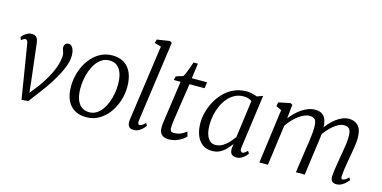

<svg xmlns="http://www.w3.org/2000/svg" viewBox="-78 -1238 3319 1668"><g transform="rotate(15 1582.0 -404.0)"><path d="M89 -475.5Q87 -490.5 81.2 -499.8Q75.5 -509 65 -509Q54 -509 45 -502.2Q36 -495.5 29 -490L17.5 -515.5Q21 -520.5 33.2 -533Q45.5 -545.5 64.5 -556.2Q83.5 -567 107 -567Q130 -567 142.2 -558.5Q154.5 -550 160 -535Q165.5 -520 168 -500L206.5 -175L222 -30.5L195.5 -38L290 -159.5Q320.5 -203 347 -249.2Q373.5 -295.5 391.8 -345Q410 -394.5 414 -447.5Q415.5 -464.5 411.5 -478Q407.5 -491.5 403.2 -502.5Q399 -513.5 399 -523.5Q399 -545.5 409.8 -556.2Q420.5 -567 436.5 -567Q454 -567 466 -555.2Q478 -543.5 484.2 -522.5Q490.5 -501.5 490.5 -474Q490.5 -426.5 467.8 -368.8Q445 -311 410.2 -252.8Q375.5 -194.5 340 -145.5L228 4L168 10L138.5 -172Z M832 -568Q895 -568 938.2 -540.8Q981.5 -513.5 1004 -462Q1026.5 -410.5 1026.5 -337.5Q1026.5 -272 1006.2 -210Q986 -148 949 -98.2Q912 -48.5 861 -19.2Q810 10 748.5 10Q686.5 10 642.5 -16.2Q598.5 -42.5 575.5 -92.8Q552.5 -143 552.5 -214Q552.5 -281 572.5 -344.2Q592.5 -407.5 629.5 -458Q666.5 -508.5 718 -538.2Q769.5 -568 832 -568ZM818.5 -519Q782 -519 752.8 -501Q723.5 -483 701.5 -452.5Q679.5 -422 664.8 -383.2Q650 -344.5 642.8 -302.8Q635.5 -261 635.5 -221Q635.5 -163 650 -122.2Q664.5 -81.5 693 -60Q721.5 -38.5 763 -38.5Q798.5 -38.5 827.2 -56.5Q856 -74.5 877.8 -105Q899.5 -135.5 914 -174Q928.5 -212.5 936 -254Q943.5 -295.5 943.5 -335Q943.5 -393 929.8 -434Q916 -475 888.5 -497Q861 -519 818.5 -519Z M1199 -79Q1197 -62 1201.2 -53Q1205.5 -44 1212.5 -44Q1222.5 -44 1235 -51Q1247.5 -58 1265.5 -77L1278.5 -55.5Q1274.5 -48.5 1260.8 -32.8Q1247 -17 1225 -3.5Q1203 10 1173 10Q1156 10 1144 4Q1132 -2 1126 -15.5Q1120 -29 1120.5 -50.5Q1120.5 -54 1121 -60Q1121.5 -66 1122.2 -72.5Q1123 -79 1123.5 -83.5L1217.5 -751L1158 -767.5L1166.5 -800.5L1281.5 -818L1300.5 -806Z M1492.5 -169.5Q1490 -152.5 1488.5 -139.5Q1487 -126.5 1486.2 -114.2Q1485.5 -102 1485.5 -86.5Q1485.5 -72 1493.2 -63.5Q1501 -55 1516.5 -55Q1560 -55 1588.5 -70.2Q1617 -85.5 1631 -97L1643 -56Q1632.5 -43.5 1610.5 -28Q1588.5 -12.5 1557.5 -1.2Q1526.5 10 1488 10Q1450 10 1427.5 -9.8Q1405 -29.5 1405 -72.5Q1405 -79 1405.2 -86.5Q1405.5 -94 1406.2 -102.5Q1407 -111 1408 -119.8Q1409 -128.5 1410.5 -137.5L1462 -499.5H1401L1409 -534.5L1471.5 -554Q1480.5 -565.5 1490.8 -590.2Q1501 -615 1510.8 -642.8Q1520.5 -670.5 1527 -691H1566.5L1548.5 -555H1685.5L1678 -499.5H1542Z M2120.5 -86Q2117 -61.5 2124.5 -52.8Q2132 -44 2139.5 -44Q2149.5 -44 2159.5 -51.2Q2169.5 -58.5 2183.5 -72L2197.5 -50Q2194 -44 2180.5 -29.5Q2167 -15 2145.8 -2.5Q2124.5 10 2098.5 10Q2071.5 10 2055.5 -5Q2039.5 -20 2041.5 -56L2046.5 -97Q2028 -72 2005 -47.2Q1982 -22.5 1951.2 -6.2Q1920.5 10 1879.5 10Q1826.5 10 1791.2 -17.2Q1756 -44.5 1738.2 -92Q1720.5 -139.5 1720.5 -200Q1720.5 -246 1733.8 -297Q1747 -348 1773 -396Q1799 -444 1837.5 -483Q1876 -522 1927 -545Q1978 -568 2041 -568Q2061.5 -568 2087.5 -562.2Q2113.5 -556.5 2134.5 -548L2186.5 -567ZM2099.5 -497Q2084 -508.5 2065 -513.8Q2046 -519 2025 -519Q1982 -519 1946.8 -500.8Q1911.5 -482.5 1884.5 -451Q1857.5 -419.5 1839 -379Q1820.5 -338.5 1811 -293.8Q1801.5 -249 1801.5 -205Q1801.5 -153 1813.2 -118Q1825 -83 1845.5 -65.5Q1866 -48 1892.5 -48Q1931 -48 1961.8 -67.2Q1992.5 -86.5 2015.8 -113Q2039 -139.5 2054.5 -162Z M2451.5 -558 2438.5 -432.5Q2459 -459.5 2484 -484Q2509 -508.5 2537.2 -527.5Q2565.5 -546.5 2595.2 -557.2Q2625 -568 2655 -568Q2692.5 -568 2716.8 -553Q2741 -538 2752.8 -506.5Q2764.5 -475 2764.5 -424.5Q2764.5 -421 2764.2 -417.2Q2764 -413.5 2764 -410Q2764 -406.5 2763.5 -402.5L2750 -418Q2768.5 -447.5 2792.5 -474.5Q2816.5 -501.5 2844 -522.5Q2871.5 -543.5 2901.2 -555.8Q2931 -568 2961.5 -568Q3012 -568 3043.8 -534.5Q3075.5 -501 3075.5 -423Q3075.5 -400 3071.5 -369.8Q3067.5 -339.5 3062 -307.5Q3056.5 -275.5 3051.5 -247Q3047 -221.5 3041.8 -192Q3036.5 -162.5 3032.5 -133Q3028.5 -103.5 3026.5 -78.5Q3025.5 -62 3028 -53Q3030.5 -44 3038 -44Q3050 -44 3062.8 -51.8Q3075.5 -59.5 3093.5 -77L3105.5 -55.5Q3101 -48.5 3086 -32.8Q3071 -17 3048.2 -3.5Q3025.5 10 2998 10Q2980 10 2968.2 3.8Q2956.5 -2.5 2951 -15.2Q2945.5 -28 2946 -47.5Q2947 -71 2951.2 -101.5Q2955.5 -132 2961 -164.2Q2966.5 -196.5 2971 -225.5Q2975.5 -253 2981.5 -286.2Q2987.5 -319.5 2991.8 -353.8Q2996 -388 2996 -418Q2996 -468 2980.2 -485.5Q2964.5 -503 2931.5 -503Q2910 -503 2885.2 -491Q2860.5 -479 2835.5 -457.8Q2810.5 -436.5 2787.8 -409.5Q2765 -382.5 2747.5 -352.5L2765 -400Q2763.5 -376.5 2760.2 -349.8Q2757 -323 2753.2 -296.8Q2749.5 -270.5 2746 -247L2712.5 0H2633L2665 -222.5Q2669.5 -251 2674.5 -285.2Q2679.5 -319.5 2683 -354Q2686.5 -388.5 2686.5 -418Q2686.5 -468.5 2672.2 -486.2Q2658 -504 2620.5 -504Q2598.5 -504 2573.2 -493Q2548 -482 2522.2 -462.5Q2496.5 -443 2473 -417.8Q2449.5 -392.5 2430.5 -364L2381.5 0H2304.5L2369.5 -488L2321 -511L2328 -546.5L2433 -568Z"/></g></svg>

Font: Merriweather 7pt Light
Style: Italic
Weight: 300
Italic angle: -7.8°
Designer: Eben Sorkin
Foundry: Eben Sorkin
Version: Version 2.200;gftools[0.9.31]